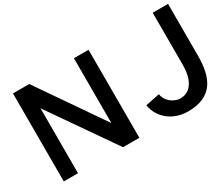

<svg xmlns="http://www.w3.org/2000/svg" viewBox="-119 -1021 1564 1343"><g transform="rotate(-30 663.0 -350.0)"><path d="M188 0V-524.4C211.9 -490.2 333.5 -315.4 551.8 0H683.6V-710.9H565.4V-187.5L204.6 -710.9H73.2V0ZM839.4 -172.4C857.4 -63.5 951.7 11.2 1071.8 11.2C1272.5 11.2 1325.7 -116.7 1325.7 -292V-710.9H1201.7V-287.6C1201.7 -178.2 1160.2 -94.7 1071.3 -94.7C1015.1 -94.7 959.5 -142.6 954.6 -195.8Z"/></g></svg>

Font: Ride
Style: Bold
Weight: 700
Version: Version 3.000